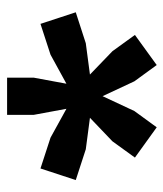

<svg xmlns="http://www.w3.org/2000/svg" viewBox="21 -870 472 555"><g transform="rotate(-90 257.5 -592.0)"><path d="M320 -568.5 387.5 -503.5 434.5 -438.5 347.5 -375.5 300.5 -440 257.5 -532 214.5 -440 167.5 -375.5 80 -438.5 127 -503.5 195 -568.5 104 -580.5 15 -609.5 48.5 -711.5 137.5 -682.5 221 -636.5 203.5 -731V-808H311V-731L293.5 -636.5L377.5 -682.5L466.5 -711.5L500 -609.5L410.5 -580.5Z"/></g></svg>

Font: Encode Sans SemiExpanded
Style: Bold
Weight: 700
Width: 6
Designer: Multiple Designers
Foundry: Impallari Type
Version: Version 3.002